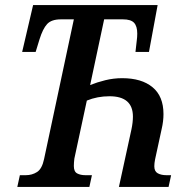

<svg xmlns="http://www.w3.org/2000/svg" viewBox="-20 -734 758 754"><path d="M48 0 58 -46H81Q106 -46 125.5 -58.5Q145 -71 153 -109L270 -658H219Q182 -658 165 -639.5Q148 -621 135 -579L120 -530H67L110 -714H599L565 -530H512L517 -574Q518 -581 518.5 -588.5Q519 -596 519 -602Q519 -631 506.5 -644.5Q494 -658 463 -658H389L334 -400Q361 -411 393.5 -419Q426 -427 460 -427Q536 -427 579 -391.5Q622 -356 622 -286Q622 -258 615 -228L589 -108Q586 -93 586 -81Q586 -61 599.5 -53.5Q613 -46 634 -46H652L642 0H447L496 -225Q499 -239 500.5 -252Q502 -265 502 -276Q502 -356 410 -356Q362 -356 321 -339L272 -111Q271 -103 270.5 -95.5Q270 -88 270 -82Q270 -60 283 -53Q296 -46 316 -46H341L331 0Z"/></svg>

Font: Noto Serif ExtraCondensed SemiBold
Style: Italic
Weight: 600
Width: 2
Italic angle: -12°
Designer: Monotype Design Team
Foundry: Monotype Imaging Inc.
Version: Version 2.013